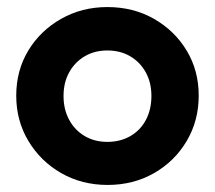

<svg xmlns="http://www.w3.org/2000/svg" viewBox="-20 -514 609 544"><path d="M285 10Q212 10 153.5 -23.5Q95 -57 60.5 -114.5Q26 -172 26 -243Q26 -314 60 -370.5Q94 -427 153 -460.5Q212 -494 284 -494Q358 -494 416.5 -460.5Q475 -427 509 -370.5Q543 -314 543 -243Q543 -172 509 -114.5Q475 -57 416.5 -23.5Q358 10 285 10ZM284 -112Q321 -112 349.5 -128.5Q378 -145 393.5 -174.5Q409 -204 409 -242Q409 -280 393 -309Q377 -338 349 -354.5Q321 -371 284 -371Q248 -371 220 -354.5Q192 -338 176 -309Q160 -280 160 -242Q160 -204 176 -174.5Q192 -145 220 -128.5Q248 -112 284 -112Z"/></svg>

Font: Outfit Thin SemiBold
Style: Regular
Weight: 600
Version: Version 1.100;gftools[0.9.27]